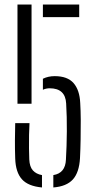

<svg xmlns="http://www.w3.org/2000/svg" viewBox="-20 -820 414 846"><path d="M57 -363V-800H119V-363ZM169 -744.5V-800H329V-744.5ZM169 -424.5V-473Q192.5 -484.5 221 -484.5Q277.5 -484.5 304.2 -453.8Q331 -423 333.5 -366Q335.5 -333.5 335.8 -292Q336 -250.5 335.2 -206.5Q334.5 -162.5 332.5 -123.5Q329 -60 301 -29.2Q273 1.5 215 6V-48.5Q268 -57 270.5 -116.5Q274 -175.5 274.5 -241Q275 -306.5 271.5 -364Q268 -431 199 -431Q183 -431 169 -424.5ZM47 -121.5Q45.5 -165.5 45.8 -202Q46 -238.5 47 -277.5H110Q108.5 -255.5 108 -225.5Q107.5 -195.5 107.8 -166.2Q108 -137 109 -117.5Q110.5 -85 125 -69Q139.5 -53 165 -48.5V6Q104 0.5 76.5 -30.2Q49 -61 47 -121.5Z"/></svg>

Font: Big Shoulders Stencil Text Light
Style: Regular
Weight: 300
Designer: Patric King
Foundry: XO Type Co
Version: Version 1.000